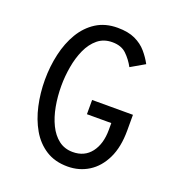

<svg xmlns="http://www.w3.org/2000/svg" viewBox="-131 -821 878 942"><g transform="rotate(20 308.0 -350.0)"><path d="M324.2 12Q258.1 12 210.8 -18.2Q163.4 -48.5 133.6 -100.2Q103.8 -152 89.5 -216.8Q75.2 -281.5 75.2 -350Q75.2 -420 90 -485Q104.8 -550 135.3 -601.2Q165.9 -652.4 212.9 -682.2Q260 -712 324.2 -712Q379.6 -712 416.2 -694.8Q452.9 -677.5 476.4 -649.9Q500 -622.4 516.2 -592L443.5 -550Q425 -584.4 398 -610.4Q371 -636.5 324.2 -636.5Q279.2 -636.5 248 -610.8Q216.8 -585 197.6 -542.7Q178.5 -500.4 169.8 -449.9Q161 -399.4 161 -350Q161 -295 170.4 -243.6Q179.9 -192.1 199.7 -151.6Q219.5 -111 250.5 -87.2Q281.5 -63.5 324.2 -63.5Q385.4 -63.5 419.7 -108.2Q454 -153 454 -226.5V-261.8H326.8V-336.2H540V-254.2Q540 -167.6 511.3 -108.3Q482.6 -49 433.8 -18.5Q385 12 324.2 12Z"/></g></svg>

Font: Overpass Mono Light
Style: Regular
Weight: 300
Monospace: yes
Designer: Delve Withrington, Dave Bailey
Foundry: Delve Fonts LLC
Version: Version 4.000